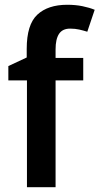

<svg xmlns="http://www.w3.org/2000/svg" viewBox="-20 -785 417 805"><path d="M329 -448H213V0H93V-448H15V-508L92 -544V-580Q92 -682 136.5 -723.5Q181 -765 262 -765Q297 -765 326 -759Q355 -753 377 -744L346 -652Q330 -657 312.5 -661Q295 -665 274 -665Q242 -665 227.5 -643Q213 -621 213 -578V-542H329Z"/></svg>

Font: Noto Sans Malayalam SemiCondensed SemiBold
Style: Regular
Weight: 600
Width: 4
Designer: Jelle Bosma - Monotype Design Team
Foundry: Monotype Imaging Inc.
Version: Version 2.104; ttfautohint (v1.8.4.7-5d5b)